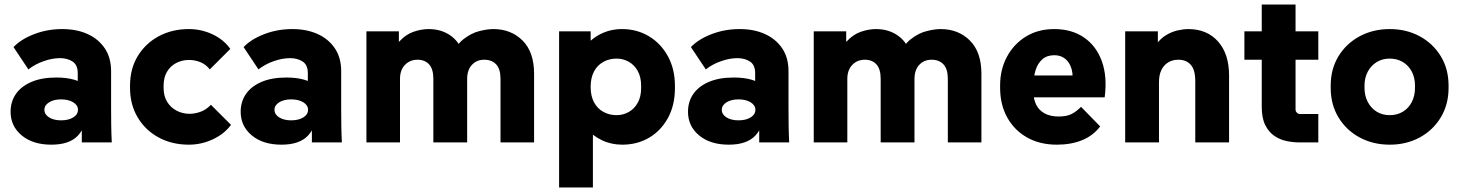

<svg xmlns="http://www.w3.org/2000/svg" viewBox="-20 -632 6478 852"><path d="M343 0V-145L325 -202V-307Q325 -344 302 -359Q279 -374 246 -374Q212 -374 173.5 -360.5Q135 -347 106 -324L40 -423Q73 -458 131.5 -480.5Q190 -503 256 -503Q320 -503 368.5 -481Q417 -459 445 -417.5Q473 -376 473 -316V-155Q473 -116 473.5 -77.5Q474 -39 476 0ZM208 10Q126 10 76.5 -31Q27 -72 27 -136Q27 -181 50.5 -215Q74 -249 119.5 -268.5Q165 -288 230 -288Q321 -288 364.5 -249Q408 -210 408 -145H364Q364 -71 326 -30.5Q288 10 208 10ZM251 -98Q284 -98 305 -111Q326 -124 326 -145Q326 -165 305 -178Q284 -191 251 -191Q219 -191 198 -178Q177 -165 177 -145Q177 -124 198 -111Q219 -98 251 -98Z M818 10Q743 10 684 -22Q625 -54 591 -111Q557 -168 557 -242V-252Q557 -327 591.5 -383.5Q626 -440 685 -471.5Q744 -503 818 -503Q874 -503 923.5 -479.5Q973 -456 1002 -415L911 -324Q894 -346 869.5 -356Q845 -366 819 -366Q788 -366 762 -352.5Q736 -339 721 -313.5Q706 -288 706 -252V-242Q706 -206 721.5 -180.5Q737 -155 763.5 -141Q790 -127 821 -127Q845 -127 870 -136Q895 -145 916 -167L1005 -78Q976 -38 925 -14Q874 10 818 10Z M1364 0V-145L1346 -202V-307Q1346 -344 1323 -359Q1300 -374 1267 -374Q1233 -374 1194.5 -360.5Q1156 -347 1127 -324L1061 -423Q1094 -458 1152.5 -480.5Q1211 -503 1277 -503Q1341 -503 1389.5 -481Q1438 -459 1466 -417.5Q1494 -376 1494 -316V-155Q1494 -116 1494.5 -77.5Q1495 -39 1497 0ZM1229 10Q1147 10 1097.5 -31Q1048 -72 1048 -136Q1048 -181 1071.5 -215Q1095 -249 1140.5 -268.5Q1186 -288 1251 -288Q1342 -288 1385.5 -249Q1429 -210 1429 -145H1385Q1385 -71 1347 -30.5Q1309 10 1229 10ZM1272 -98Q1305 -98 1326 -111Q1347 -124 1347 -145Q1347 -165 1326 -178Q1305 -191 1272 -191Q1240 -191 1219 -178Q1198 -165 1198 -145Q1198 -124 1219 -111Q1240 -98 1272 -98Z M1606 0V-493H1750V-354H1709Q1722 -415 1751 -447Q1780 -479 1815 -491Q1850 -503 1882 -503Q1941 -503 1983 -471.5Q2025 -440 2041 -378H1982Q2002 -431 2036.5 -458Q2071 -485 2107 -494Q2143 -503 2169 -503Q2248 -503 2299 -452Q2350 -401 2350 -305V0H2201V-282Q2201 -326 2181.5 -346.5Q2162 -367 2129 -367Q2095 -367 2074 -344Q2053 -321 2053 -282V0H1903V-282Q1903 -326 1884 -346.5Q1865 -367 1833 -367Q1799 -367 1777 -344Q1755 -321 1755 -282V0Z M2461 200V-493H2601V-384L2571 -418Q2600 -458 2644 -480.5Q2688 -503 2740 -503Q2806 -503 2859 -471.5Q2912 -440 2943.5 -383Q2975 -326 2975 -251V-241Q2975 -165 2944 -108.5Q2913 -52 2860.5 -21Q2808 10 2741 10Q2692 10 2650.5 -10Q2609 -30 2579 -65L2611 -101V200ZM2716 -121Q2745 -121 2770 -135Q2795 -149 2810 -176Q2825 -203 2825 -241V-251Q2825 -290 2810 -317Q2795 -344 2770 -358Q2745 -372 2716 -372Q2684 -372 2657.5 -357.5Q2631 -343 2616 -315Q2601 -287 2601 -246Q2601 -206 2616 -178Q2631 -150 2657.5 -135.5Q2684 -121 2716 -121Z M3349 0V-145L3331 -202V-307Q3331 -344 3308 -359Q3285 -374 3252 -374Q3218 -374 3179.5 -360.5Q3141 -347 3112 -324L3046 -423Q3079 -458 3137.5 -480.5Q3196 -503 3262 -503Q3326 -503 3374.5 -481Q3423 -459 3451 -417.5Q3479 -376 3479 -316V-155Q3479 -116 3479.5 -77.5Q3480 -39 3482 0ZM3214 10Q3132 10 3082.5 -31Q3033 -72 3033 -136Q3033 -181 3056.5 -215Q3080 -249 3125.5 -268.5Q3171 -288 3236 -288Q3327 -288 3370.5 -249Q3414 -210 3414 -145H3370Q3370 -71 3332 -30.5Q3294 10 3214 10ZM3257 -98Q3290 -98 3311 -111Q3332 -124 3332 -145Q3332 -165 3311 -178Q3290 -191 3257 -191Q3225 -191 3204 -178Q3183 -165 3183 -145Q3183 -124 3204 -111Q3225 -98 3257 -98Z M3591 0V-493H3735V-354H3694Q3707 -415 3736 -447Q3765 -479 3800 -491Q3835 -503 3867 -503Q3926 -503 3968 -471.5Q4010 -440 4026 -378H3967Q3987 -431 4021.5 -458Q4056 -485 4092 -494Q4128 -503 4154 -503Q4233 -503 4284 -452Q4335 -401 4335 -305V0H4186V-282Q4186 -326 4166.5 -346.5Q4147 -367 4114 -367Q4080 -367 4059 -344Q4038 -321 4038 -282V0H3888V-282Q3888 -326 3869 -346.5Q3850 -367 3818 -367Q3784 -367 3762 -344Q3740 -321 3740 -282V0Z M4670 10Q4595 10 4538.5 -21.5Q4482 -53 4450 -110Q4418 -167 4418 -243V-253Q4418 -323 4448 -379.5Q4478 -436 4532 -469.5Q4586 -503 4658 -503Q4736 -503 4790.5 -465.5Q4845 -428 4869.5 -360Q4894 -292 4882 -200H4526V-297H4803L4736 -249Q4744 -294 4735.5 -324.5Q4727 -355 4707 -371Q4687 -387 4659 -387Q4626 -387 4605.5 -369Q4585 -351 4575.5 -321Q4566 -291 4566 -253V-223Q4566 -191 4578.5 -166.5Q4591 -142 4616 -128.5Q4641 -115 4678 -115Q4714 -115 4736 -126.5Q4758 -138 4777 -158L4862 -71Q4831 -30 4782 -10Q4733 10 4670 10Z M4973 0V-493H5118V-355H5078Q5088 -402 5108 -431Q5128 -460 5153.5 -475.5Q5179 -491 5205.5 -497Q5232 -503 5253 -503Q5336 -503 5385 -448Q5434 -393 5434 -297V0H5284V-272Q5284 -322 5264 -344.5Q5244 -367 5209 -367Q5184 -367 5164.5 -355.5Q5145 -344 5134 -322Q5123 -300 5123 -268V0Z M5747 0Q5719 0 5689.5 -6Q5660 -12 5635 -29Q5610 -46 5594.5 -77Q5579 -108 5579 -158V-612H5729V-146Q5729 -138 5735 -132Q5741 -126 5749 -126H5830V0ZM5502 -367V-493H5830V-367Z M6147 10Q6073 10 6013.5 -22Q5954 -54 5919.5 -111Q5885 -168 5885 -242V-252Q5885 -326 5919.5 -382.5Q5954 -439 6013.5 -471Q6073 -503 6147 -503Q6221 -503 6280 -471Q6339 -439 6373.5 -382.5Q6408 -326 6408 -252V-242Q6408 -168 6373.5 -111Q6339 -54 6280 -22Q6221 10 6147 10ZM6147 -121Q6180 -121 6205.5 -136.5Q6231 -152 6245 -179.5Q6259 -207 6259 -242V-252Q6259 -287 6245 -314Q6231 -341 6205.5 -356.5Q6180 -372 6147 -372Q6114 -372 6089 -356.5Q6064 -341 6049.5 -314Q6035 -287 6035 -252V-242Q6035 -207 6049.5 -179.5Q6064 -152 6089 -136.5Q6114 -121 6147 -121Z"/></svg>

Font: SUSE ExtraBold
Style: Regular
Weight: 800
Designer: Rene Bieder
Foundry: SUSE
Version: Version 1.000